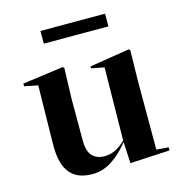

<svg xmlns="http://www.w3.org/2000/svg" viewBox="-111 -854 914 964"><g transform="rotate(-15 345.5 -372.0)"><path d="M593 -27 656 -22V-6L450 5L444 -106Q401 -52 353.5 -21.5Q306 9 253 9Q217 9 188.5 -1Q160 -11 139.5 -34Q119 -57 108.5 -95Q98 -133 99 -189L104 -492L34 -506V-520L246 -549L253 -543L248 -384V-174Q247 -112 270.5 -87Q294 -62 334 -62Q365 -62 392.5 -76Q420 -90 444 -114L449 -493L382 -506V-516L589 -549L596 -543L593 -384ZM521 -753V-687H185V-753Z"/></g></svg>

Font: XinYuGongZhangJiaSongA
Style: Regular
Weight: 900
Designer: XinYuGong
Foundry: Adobe Systems Incorporated
Version: Version 1.00